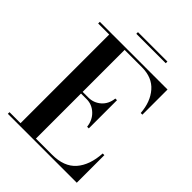

<svg xmlns="http://www.w3.org/2000/svg" viewBox="-243 -986 1107 1107"><g transform="rotate(45 311.0 -432.0)"><path d="M221 -863.5H461V-850H221ZM399.5 -270.5Q394 -319.5 361.2 -350.2Q328.5 -381 285 -381H239V-13.5H370Q468.5 -13.5 517.2 -69.2Q566 -125 572 -225H585.5V0H23.5V-13.5H113.5V-736.5H23.5V-750H575.5V-545H562Q556 -630 510 -683.2Q464 -736.5 380 -736.5H239V-394.5H285Q329 -394.5 361.5 -423Q394 -451.5 399.5 -500.5H413V-270.5Z"/></g></svg>

Font: Bodoni* 16pt Medium
Style: Regular
Weight: 500
Version: Version 2.3